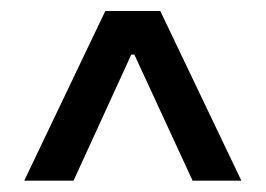

<svg xmlns="http://www.w3.org/2000/svg" viewBox="-20 -725 482 348"><path d="M208 -662.6H233.4V-626H208ZM23.9 -397.5 170.9 -705.1H270.5L417.5 -397.5H329.1L216.8 -640.6H224.6L113.3 -397.5Z"/></svg>

Font: Inter Cardless Display
Style: Regular
Weight: 400
Designer: Rasmus Andersson
Foundry: rsms
Version: Version 4.001;git-9221beed3